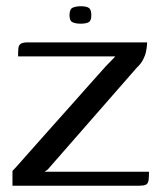

<svg xmlns="http://www.w3.org/2000/svg" viewBox="-20 -596 519 616"><path d="M123 -45H458Q458 -29 457 -20Q456 -11 452 -6.5Q448 -2 439.5 -1Q431 0 415 0H20V-48Q21 -48 37 -66Q53 -84 80 -114.5Q107 -145 139.5 -181.5Q172 -218 206 -256Q240 -294 269.5 -327.5Q299 -361 320 -384Q331 -395 339 -403.5Q347 -412 350 -415H38Q38 -432 39 -441.5Q40 -451 46.5 -455.5Q53 -460 68 -460H452Q452 -459 451.5 -451Q451 -443 448.5 -430.5Q446 -418 439 -404.5Q432 -391 419 -379L133 -52ZM239 -520Q223 -520 213 -524.5Q203 -529 203 -547Q203 -567 213.5 -571.5Q224 -576 240 -576Q256 -576 264.5 -571Q273 -566 273 -547Q273 -529 264 -524.5Q255 -520 239 -520Z"/></svg>

Font: Genos
Style: Regular
Weight: 400
Designer: Robert E. Leuschke
Foundry: Robert E. Leuschke
Version: Version 1.010